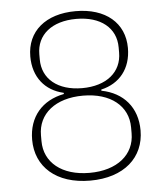

<svg xmlns="http://www.w3.org/2000/svg" viewBox="-52 -756 704 815"><g transform="rotate(-5 300.0 -349.0)"><path d="M300 12C445 12 531 -67 531 -182C531 -280 473 -346 380 -364V-369C459 -387 508 -447 508 -535C508 -642 428 -710 300 -710C172 -710 92 -642 92 -535C92 -447 141 -387 220 -369V-364C127 -346 69 -280 69 -182C69 -67 155 12 300 12ZM300 -21C182 -21 108 -82 108 -173V-198C108 -289 182 -350 300 -350C418 -350 492 -289 492 -198V-173C492 -82 418 -21 300 -21ZM300 -382C196 -382 131 -436 131 -519V-541C131 -624 196 -677 300 -677C404 -677 469 -624 469 -541V-519C469 -436 404 -382 300 -382Z"/></g></svg>

Font: IBM Plex Arabic ExtraLight
Style: Regular
Weight: 200
Designer: Mike Abbink, Paul van der Laan, Pieter van Rosmalen, Wael Morcos, Khajak Apelian
Foundry: Bold Monday
Version: Version 1.0